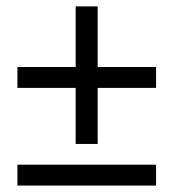

<svg xmlns="http://www.w3.org/2000/svg" viewBox="-20 -577 540 597"><path d="M215.3 -129.4V-303.7H34.2V-368.7H215.3V-557.1H283.7V-368.7H465.3V-303.7H283.7V-129.4ZM34.2 0V-64.9H465.3V0Z"/></svg>

Font: Varta Light Medium
Style: Regular
Weight: 500
Version: Version 1.004